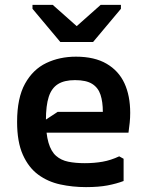

<svg xmlns="http://www.w3.org/2000/svg" viewBox="-20 -754 600 786"><path d="M50 -255Q50 -353 82.5 -411.5Q115 -470 169.5 -496Q224 -522 291 -522Q367 -522 416.5 -493Q466 -464 489.5 -413Q513 -362 513 -292Q513 -271 511 -252Q509 -233 506 -211H126V-237L216 -296H401Q401 -337 391.5 -366Q382 -395 357.5 -410.5Q333 -426 287 -426Q243 -426 217 -409.5Q191 -393 179.5 -357.5Q168 -322 168 -263Q168 -206 178.5 -170Q189 -134 209.5 -116Q230 -98 259.5 -92Q289 -86 327 -86Q366 -86 400 -92Q434 -98 468 -114L486 -104V-13Q457 -2 420.5 5Q384 12 332 12Q277 12 226.5 1Q176 -10 136.5 -39Q97 -68 73.5 -120.5Q50 -173 50 -255ZM227 -582 113 -718V-734H196L294 -647L392 -734H475V-718L361 -582Z"/></svg>

Font: AR One Sans SemiBold
Style: Regular
Weight: 600
Designer: Niteesh Yadav
Foundry: Niteesh Yadav
Version: Version 1.001;gftools[0.9.33]